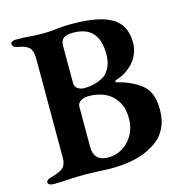

<svg xmlns="http://www.w3.org/2000/svg" viewBox="-100 -750 812 847"><g transform="rotate(-15 306.5 -326.0)"><path d="M17 -9Q17 -22 43 -28Q81 -38 96 -52Q111 -66 111 -97V-550Q111 -584 97.5 -599Q84 -614 48 -620Q35 -622 28.5 -627.5Q22 -633 22 -640Q22 -647 28.5 -650.5Q35 -654 46 -654Q88 -654 117 -651Q149 -649 171 -649Q184 -649 199.5 -650Q215 -651 223 -652Q258 -657 303 -657Q425 -657 483.5 -622.5Q542 -588 542 -508Q542 -478 529.5 -451Q517 -424 497 -407Q481 -392 465 -383Q449 -374 426 -367Q422 -365 422 -361.5Q422 -358 426 -357Q493 -341 536.5 -306Q580 -271 580 -194Q580 -143 563.5 -110Q547 -77 526 -60Q505 -43 475 -28Q409 4 302 4Q286 4 248 2Q204 0 179 0Q155 0 111 2Q77 5 41 5Q31 5 24 1Q17 -3 17 -9ZM379 -397Q392 -408 403.5 -430.5Q415 -453 415 -490Q415 -618 298 -618Q266 -618 253 -607.5Q240 -597 240 -574V-405Q240 -386 253 -377.5Q266 -369 282 -369Q338 -369 379 -397ZM438 -187Q438 -235 420.5 -264Q403 -293 380 -307Q367 -316 344 -323Q321 -330 290 -330Q269 -330 254.5 -320.5Q240 -311 240 -297V-112Q240 -46 307 -46Q342 -46 372 -64.5Q402 -83 420 -115.5Q438 -148 438 -187Z"/></g></svg>

Font: EB Garamond SemiBold
Style: Regular
Weight: 600
Designer: Georg Duffner and Octavio Pardo
Foundry: Georg Duffner
Version: Version 1.000